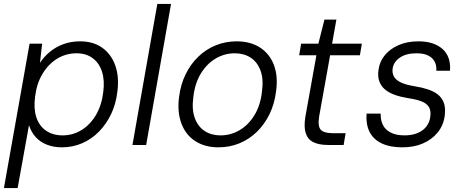

<svg xmlns="http://www.w3.org/2000/svg" viewBox="-32 -740 2365 980"><path d="M-12 220 119 -517H183L172 -419Q192 -450 222 -475Q252 -500 291 -514.5Q330 -529 377 -529Q445 -529 491 -495.5Q537 -462 557 -404Q577 -346 567 -272Q560 -210 535.5 -158.5Q511 -107 473.5 -68.5Q436 -30 387.5 -9Q339 12 284 12Q242 12 207.5 -1.5Q173 -15 150 -40.5Q127 -66 116 -101L58 220ZM288 -49Q340 -49 384.5 -76.5Q429 -104 458 -153.5Q487 -203 495 -270Q503 -330 488.5 -374.5Q474 -419 440.5 -443.5Q407 -468 359 -468Q304 -468 259 -440Q214 -412 184.5 -362.5Q155 -313 147 -246Q139 -186 153.5 -141.5Q168 -97 203 -73Q238 -49 288 -49Z M644 0 771 -720H841L714 0Z M1083 12Q1014 12 965 -19.5Q916 -51 894 -109.5Q872 -168 882 -245Q890 -309 915.5 -361Q941 -413 980.5 -451Q1020 -489 1070 -509Q1120 -529 1176 -529Q1246 -529 1295 -497.5Q1344 -466 1366 -408.5Q1388 -351 1377 -273Q1369 -209 1343.5 -157Q1318 -105 1279 -67Q1240 -29 1190 -8.5Q1140 12 1083 12ZM1093 -49Q1145 -49 1190 -75Q1235 -101 1266 -151Q1297 -201 1305 -271Q1314 -337 1297.5 -380.5Q1281 -424 1247 -446Q1213 -468 1166 -468Q1115 -468 1070 -442Q1025 -416 994 -366Q963 -316 955 -246Q946 -181 962.5 -137Q979 -93 1013 -71Q1047 -49 1093 -49Z M1643 0Q1597 0 1568 -14Q1539 -28 1528.5 -60.5Q1518 -93 1527 -146L1583 -458H1495L1505 -517H1593L1624 -640H1685L1663 -517H1815L1805 -458H1653L1597 -146Q1589 -96 1605 -78Q1621 -60 1669 -60H1732L1722 0Z M2022 12Q1958 12 1915.5 -8.5Q1873 -29 1854 -67.5Q1835 -106 1839 -160H1911Q1910 -128 1922 -103Q1934 -78 1962 -63.5Q1990 -49 2033 -49Q2070 -49 2098.5 -60.5Q2127 -72 2144 -94Q2161 -116 2164 -143Q2169 -175 2157 -194Q2145 -213 2118.5 -223Q2092 -233 2051 -239Q2014 -245 1984 -255.5Q1954 -266 1933.5 -283Q1913 -300 1904 -325Q1895 -350 1900 -383Q1905 -425 1932 -458Q1959 -491 2003 -510Q2047 -529 2104 -529Q2182 -529 2226 -490.5Q2270 -452 2265 -379H2195Q2198 -420 2172 -444Q2146 -468 2094 -468Q2041 -468 2009 -446Q1977 -424 1972 -390Q1969 -367 1979 -349Q1989 -331 2014.5 -319Q2040 -307 2083 -300Q2121 -294 2151.5 -284Q2182 -274 2203 -257.5Q2224 -241 2233.5 -215Q2243 -189 2238 -150Q2232 -101 2202.5 -64.5Q2173 -28 2127 -8Q2081 12 2022 12Z"/></svg>

Font: DM Sans 11pt Light
Style: Italic
Weight: 300
Italic angle: -10°
Version: Version 4.004;gftools[0.9.30]